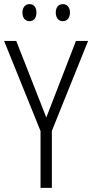

<svg xmlns="http://www.w3.org/2000/svg" viewBox="-20 -913 448 933"><path d="M89 -852C89 -826 103 -810 123 -810C144 -810 157 -825 157 -852C157 -878 144 -893 123 -893C103 -893 89 -877 89 -852ZM251 -852C251 -826 265 -810 285 -810C306 -810 320 -826 320 -852C320 -878 306 -893 285 -893C265 -893 251 -878 251 -852ZM205 -342 59 -714H0L177 -276V0H232V-277L408 -714H349Z"/></svg>

Font: Noto Sans Thai Looped Condensed Light
Style: Regular
Weight: 300
Width: 3
Designer: Sasikarn Vongin, Ben Mitchell
Foundry: The Fontpad Ltd
Version: Version 1.001